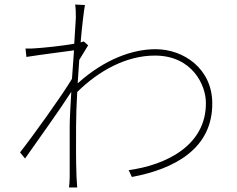

<svg xmlns="http://www.w3.org/2000/svg" viewBox="-20 -797 1040 843"><path d="M313 -718 306 -605C250 -595 170 -587 136 -585C123 -584 108 -583 92 -584L96 -547C165 -558 264 -570 305 -576L296 -451C254 -380 124 -199 68 -128L90 -101C155 -194 242 -314 293 -394C289 -329 286 -271 286 -242C286 -148 286 -114 286 -18C286 -2 284 19 283 26H319C318 11 317 -2 316 -19C313 -104 314 -141 314 -242C314 -286 316 -338 319 -393C414 -487 535 -553 660 -553C825 -553 884 -422 884 -346C886 -158 708 -72 545 -50L559 -20C747 -55 914 -145 912 -345C911 -495 787 -581 663 -581C563 -581 440 -538 321 -431L328 -534L367 -598L348 -615L334 -611C341 -691 349 -755 353 -775L310 -777C313 -758 313 -735 313 -718Z"/></svg>

Font: Harano Aji Gothic CN ExtraLight
Style: Regular
Weight: 250
Foundry: Masamichi Hosoda
Version: HaranoAjiGothicCN-ExtraLight version 20230610;ttx 4.39.4